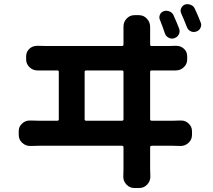

<svg xmlns="http://www.w3.org/2000/svg" viewBox="-20 -860 1040 936"><path d="M958 -751Q960.9 -745.1 960.9 -738.3Q960.9 -731.4 957 -723.6Q951.2 -710.9 936.5 -706.1Q921.9 -701.2 908.7 -708Q895.5 -714.8 890.6 -729.5Q877 -764.6 863.3 -794.9Q857.4 -807.6 863.3 -820.3Q869.1 -833 881.8 -837.9Q888.7 -839.8 894.5 -839.8Q902.3 -839.8 911.1 -835.9Q924.8 -830.1 930.7 -815.4Q946.3 -782.2 958 -751ZM853.5 -719.7Q858.4 -705.1 851.6 -691.9Q844.7 -678.7 830.1 -673.8Q816.4 -668.9 802.7 -675.8Q789.1 -682.6 784.2 -696.3Q771.5 -734.4 759.8 -762.7Q753.9 -775.4 759.8 -788.6Q765.6 -801.8 779.3 -805.7Q785.2 -807.6 791 -807.6Q799.8 -807.6 807.6 -803.7Q821.3 -797.9 827.1 -783.2Q842.8 -748 853.5 -719.7ZM392.6 -278.3Q392.6 -271.5 400.4 -271.5H574.2Q582 -271.5 582 -278.3V-509.8Q582 -516.6 574.2 -516.6H400.4Q392.6 -516.6 392.6 -509.8ZM711.9 -278.3Q711.9 -271.5 719.7 -271.5H823.2Q839.8 -271.5 858.4 -272.5Q860.4 -272.5 863.3 -272.5Q883.8 -272.5 898.4 -258.8Q916 -243.2 916 -220.7V-202.1Q916 -179.7 899.4 -164.1Q882.8 -148.4 860.4 -148.4Q859.4 -148.4 858.4 -148.4Q844.7 -149.4 823.2 -149.4H719.7Q711.9 -149.4 711.9 -141.6V-38.1L712.9 2Q712.9 23.4 697.3 40Q681.6 56.6 658.2 56.6H635.7Q612.3 56.6 596.7 40Q581.1 23.4 581.1 2L582 -36.1V-141.6Q582 -149.4 574.2 -149.4H169.9Q142.6 -149.4 128.9 -148.4Q127.9 -148.4 127 -148.4Q104.5 -148.4 87.9 -164.1Q71.3 -179.7 71.3 -202.1V-220.7Q71.3 -243.2 87.9 -257.8Q103.5 -272.5 125 -272.5Q127 -272.5 127.9 -272.5Q149.4 -271.5 169.9 -271.5H259.8Q266.6 -271.5 266.6 -278.3V-509.8Q266.6 -516.6 259.8 -516.6H206.1Q178.7 -516.6 164.1 -516.6Q164.1 -516.6 163.1 -516.6Q140.6 -516.6 124 -532.2Q107.4 -547.9 107.4 -570.3V-585Q107.4 -607.4 124 -623Q139.6 -636.7 161.1 -636.7Q163.1 -636.7 164.1 -636.7Q182.6 -635.7 206.1 -635.7H574.2Q582 -635.7 582 -643.6V-708V-730.5Q582 -752.9 596.7 -768.6Q612.3 -786.1 635.7 -786.1H657.2Q680.7 -786.1 696.3 -768.6Q711.9 -752 711.9 -729.5V-708V-643.6Q711.9 -635.7 719.7 -635.7H799.8Q817.4 -635.7 835.9 -636.7Q837.9 -636.7 838.9 -636.7Q860.4 -636.7 876 -623Q892.6 -608.4 892.6 -585V-570.3Q892.6 -547.9 876 -532.2Q859.4 -516.6 836.9 -516.6Q835.9 -516.6 835.9 -516.6Q821.3 -516.6 799.8 -516.6H719.7Q711.9 -516.6 711.9 -509.8Z"/></svg>

Font: Gen Jyuu Gothic Monospace Bold
Style: Bold
Weight: 700
Designer: [Source Han Sans]
Ryoko NISHIZUKA  (kana & ideographs); Paul D. Hunt (Latin, Greek & Cyrillic); Wenlong ZHANG  (bopomofo
Version: Version 1.002.20150607